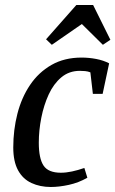

<svg xmlns="http://www.w3.org/2000/svg" viewBox="-20 -738 461 767"><path d="M183 9Q140 9 105.5 -7Q71 -23 52 -58Q33 -93 33 -149Q33 -219 49.5 -283.5Q66 -348 100 -398.5Q134 -449 185.5 -478.5Q237 -508 306 -508Q335 -508 364 -502.5Q393 -497 416 -485L390 -363H351L341 -449Q331 -453 320 -454Q309 -455 299 -455Q256 -455 225 -429Q194 -403 174.5 -360.5Q155 -318 145 -267.5Q135 -217 135 -168Q135 -105 154 -76.5Q173 -48 223 -48Q244 -48 267.5 -53Q291 -58 317 -67L329 -28Q294 -8 255 0.5Q216 9 183 9ZM187 -559 164 -581 285 -718H352L421 -579L391 -559L307 -642Z"/></svg>

Font: Manuale Medium
Style: Italic
Weight: 500
Italic angle: -11°
Version: Version 1.002